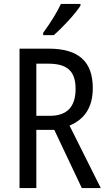

<svg xmlns="http://www.w3.org/2000/svg" viewBox="-20 -963 549 983"><path d="M392 -934V-943H292C271 -898 237 -844 201 -795V-783H255C298 -819 367 -894 392 -934ZM228 -714H80V0H166V-298H258L399 0H496L336 -320C412 -352 455 -412 455 -512C455 -647 384 -714 228 -714ZM227 -637C323 -637 367 -600 367 -508C367 -416 323 -370 235 -370H166V-637Z"/></svg>

Font: Noto Sans Sinhala Condensed
Style: Regular
Weight: 400
Width: 3
Designer: Jelle Bosma - Monotype Design Team
Foundry: Monotype Imaging Inc.
Version: Version 2.006